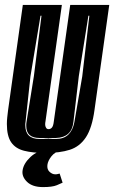

<svg xmlns="http://www.w3.org/2000/svg" viewBox="-20 -611 465 782"><path d="M165 12Q113 12 78 3Q43 -6 25.5 -31.5Q8 -57 8 -106Q8 -119 9.5 -133Q11 -147 13 -163L73 -591H232L165 -115Q164 -111 164 -104Q164 -97 167 -92Q170 -85 178 -85Q186 -85 191.5 -91.5Q197 -98 199 -115L266 -591H425L365 -164Q355 -90 330 -52Q305 -14 264.5 -1Q224 12 165 12ZM141 -45H168Q174 -45 177 -46Q179 -45 184 -45H208Q240 -45 258.5 -63Q277 -81 283 -114L315 -300L344 -547H340L301 -301L279 -114Q272 -51 208 -49H194Q190 -48 184 -48H168L156 -49H141Q87 -49 87 -98Q87 -102 87 -106Q87 -110 88 -114L118 -301L149 -547H145L104 -300L84 -114Q83 -110 83 -107Q83 -104 83 -101Q83 -45 141 -45ZM155 151Q112 151 90 129.5Q68 108 72 83Q76 55 104 28.5Q132 2 174 -2L232 0Q204 7 189.5 25.5Q175 44 173 61Q171 79 182 89Q193 99 205 99Q212 99 216.5 97.5Q221 96 223 96L235 133Q229 136 211 143.5Q193 151 155 151Z"/></svg>

Font: Alumni Sans Inline One
Style: Italic
Weight: 400
Italic angle: -8°
Designer: Robert E. Leuschke
Foundry: Robert E. Leuschke
Version: Version 1.100; ttfautohint (v1.8.3)